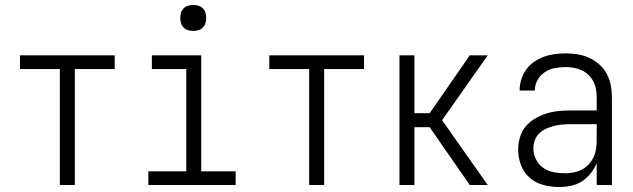

<svg xmlns="http://www.w3.org/2000/svg" viewBox="-20 -742 2540 770"><path d="M220 0V-465H60V-520H440V-465H280V0Z M575 0V-55H727V-465H589V-520H787V-55H925V0ZM755 -618Q744 -618 734 -621Q724 -624 716.5 -631.5Q709 -639 706 -649Q703 -659 703 -670Q703 -681 706 -691Q709 -701 716.5 -708.5Q724 -716 734 -719Q744 -722 755 -722Q766 -722 776 -719Q786 -716 793.5 -708.5Q801 -701 804 -691Q807 -681 807 -670Q807 -659 804 -649Q801 -639 793.5 -631.5Q786 -624 776 -621Q766 -618 755 -618Z M1220 0V-465H1060V-520H1440V-465H1280V0Z M1582 0V-520H1642V-288H1703L1864 -520H1936L1753 -260L1936 0H1864L1703 -232H1642V0Z M2223 8Q2191 8 2160 0Q2129 -8 2105 -28.5Q2081 -49 2069.5 -79.5Q2058 -110 2058 -141Q2058 -166 2065 -190.5Q2072 -215 2087.5 -234Q2103 -253 2125 -266Q2147 -279 2170.5 -286.5Q2194 -294 2219 -296.5Q2244 -299 2268 -299H2373V-352Q2373 -368 2370 -384.5Q2367 -401 2359.5 -415.5Q2352 -430 2340 -441.5Q2328 -453 2313 -460Q2298 -467 2281.5 -470Q2265 -473 2249 -473Q2227 -473 2205.5 -469Q2184 -465 2165.5 -453Q2147 -441 2136 -421.5Q2125 -402 2125 -381V-379H2064V-381Q2064 -403 2071 -424.5Q2078 -446 2091 -464Q2104 -482 2122.5 -494.5Q2141 -507 2161.5 -514.5Q2182 -522 2204.5 -525Q2227 -528 2249 -528Q2273 -528 2297 -524Q2321 -520 2343 -510Q2365 -500 2383.5 -483.5Q2402 -467 2413.5 -445.5Q2425 -424 2429.5 -400Q2434 -376 2434 -352V0H2373V-88Q2364 -66 2349 -47Q2334 -28 2314 -15Q2294 -2 2270.5 3Q2247 8 2223 8ZM2246 -47Q2263 -47 2280.5 -50.5Q2298 -54 2313.5 -62Q2329 -70 2341 -83Q2353 -96 2360.5 -112Q2368 -128 2370.5 -145.5Q2373 -163 2373 -180V-244H2268Q2252 -244 2235 -242.5Q2218 -241 2202 -237Q2186 -233 2170.5 -226Q2155 -219 2143 -207.5Q2131 -196 2125 -180Q2119 -164 2119 -147Q2119 -124 2129.5 -103Q2140 -82 2158.5 -69Q2177 -56 2200 -51.5Q2223 -47 2246 -47Z"/></svg>

Font: Iosevka Term Curly Light
Style: Regular
Weight: 300
Designer: Belleve Invis
Foundry: Belleve Invis
Version: Version 32.3.0